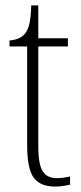

<svg xmlns="http://www.w3.org/2000/svg" viewBox="-20 -677 300 707"><path d="M183 10Q128 10 104 -23Q80 -56 80 -142V-506H15V-528Q54 -531 72 -553Q84 -568 89 -593Q94 -618 95 -657H121V-536H230V-506H121V-139Q121 -71 137.5 -46Q154 -21 188 -21Q202 -21 213 -22.5Q224 -24 238 -27V3Q225 6 210.5 8Q196 10 183 10Z"/></svg>

Font: Noto Serif Lao Condensed ExtraLight
Style: Regular
Weight: 200
Width: 3
Designer: Monotype Design Team
Foundry: Monotype Imaging Inc.
Version: Version 2.003; ttfautohint (v1.8.4.7-5d5b)